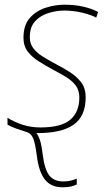

<svg xmlns="http://www.w3.org/2000/svg" viewBox="-20 -558 463 818"><path d="M246 240Q197 240 171 206.5Q145 173 137 106Q130 52 121 30.5Q112 9 89 3Q73 -2 51 -9.5Q29 -17 12 -27V-56Q41 -38 76.5 -26.5Q112 -15 152 -15Q241 -15 279.5 -48Q318 -81 318 -143Q318 -174 302 -194.5Q286 -215 260.5 -230.5Q235 -246 206 -261Q175 -278 146 -296Q117 -314 98.5 -338Q80 -362 80 -397Q80 -451 107 -481.5Q134 -512 174.5 -525Q215 -538 254 -538Q299 -538 335.5 -529.5Q372 -521 398 -507L390 -483Q365 -496 328 -504.5Q291 -513 253 -513Q222 -513 188 -503Q154 -493 130.5 -468.5Q107 -444 107 -399Q107 -371 123 -351Q139 -331 164.5 -315.5Q190 -300 218 -285Q249 -269 278 -250.5Q307 -232 326 -207Q345 -182 345 -144Q345 -62 292.5 -26Q240 10 135 9Q143 18 150 38.5Q157 59 162 101Q170 164 190 189.5Q210 215 250 215Q268 215 281.5 211.5Q295 208 307 203V228Q299 232 284 236Q269 240 246 240Z"/></svg>

Font: Noto Sans Thin
Style: Italic
Weight: 100
Italic angle: -12°
Designer: Monotype Design Team
Foundry: Monotype Imaging Inc.
Version: Version 2.013; ttfautohint (v1.8.4.7-5d5b)